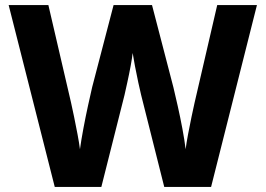

<svg xmlns="http://www.w3.org/2000/svg" viewBox="-20 -734 1043 754"><path d="M989 -714 809 0H625L534 -362Q530 -379 523 -410.5Q516 -442 510 -474.5Q504 -507 501 -526Q499 -507 493 -474.5Q487 -442 480 -410.5Q473 -379 469 -361L378 0H195L14 -714H170L259 -331Q264 -309 271 -275Q278 -241 284.5 -206.5Q291 -172 294 -148Q299 -184 307.5 -229.5Q316 -275 325.5 -318.5Q335 -362 342 -392L426 -714H577L661 -391Q668 -362 678 -317.5Q688 -273 696.5 -227.5Q705 -182 709 -148Q712 -172 718.5 -206.5Q725 -241 732 -274.5Q739 -308 744 -330L833 -714Z"/></svg>

Font: Noto Sans Oriya
Style: Bold
Weight: 700
Designer: Amélie Bonet and Sol Matas
Foundry: Google LLC
Version: Version 2.006; ttfautohint (v1.8.4.7-5d5b)